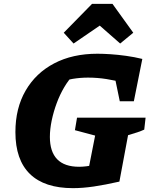

<svg xmlns="http://www.w3.org/2000/svg" viewBox="-20 -965 776 997"><path d="M359 12Q211 12 135.5 -61.5Q60 -135 60 -279Q60 -403 113 -494.5Q166 -586 261.5 -636Q357 -686 486 -686Q515 -686 553.5 -683.5Q592 -681 635 -675Q678 -669 719 -659L627 -534Q581 -547 533 -554.5Q485 -562 437 -562Q397 -562 357.5 -555.5Q318 -549 279 -537L362 -577Q336 -550 313.5 -512Q291 -474 274.5 -429.5Q258 -385 248.5 -339.5Q239 -294 239 -254Q239 -177 277 -138Q315 -99 391 -99Q459 -99 570 -137L600 -22Q525 -5 467 3.5Q409 12 359 12ZM427 -22 474 -261 369 -289 380 -354H736L729 -292Q714 -285 693.5 -278Q673 -271 645 -263L600 -22ZM602 -439 556 -661 719 -659 675 -439ZM564 -945 672 -795 604 -739 498 -832 362 -739 311 -795 458 -945Z"/></svg>

Font: Piazzolla Thin Black
Style: Italic
Weight: 900
Italic angle: -11.3°
Version: Version 2.005